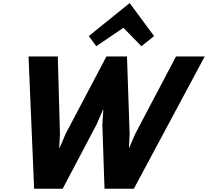

<svg xmlns="http://www.w3.org/2000/svg" viewBox="-20 -1156 1274 1176"><path d="M1058.1 -810.1H1233.9L799.8 0H620.1L606.9 -394L612.8 -483.9H610.8L571.8 -394L363.8 0H189L154.8 -810.1H334L347.2 -335.9L342.8 -250H345.2L381.8 -335.9L631.8 -810.1H757.8L773.9 -335.9L770 -252H772L808.1 -335.9ZM774.9 -1136.2 923.8 -935.1 846.2 -873 735.8 -985.8 569.8 -873 523.9 -935.1 772.9 -1136.2Z"/></svg>

Font: Sinkin Sans 700 Bold Italic
Style: Bold Italic
Weight: 700
Italic angle: -112°
Designer: Keith Bates
Foundry: K-Type
Version: Sinkin Sans (version 1.0)  by Keith Bates   •   © 2014   www